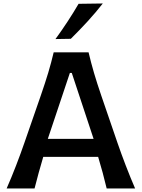

<svg xmlns="http://www.w3.org/2000/svg" viewBox="-20 -1068 806 1088"><path d="M17.6 0Q44.9 -62 71.3 -130.6Q97.7 -199.2 119.1 -261.2L210.9 -525.9Q235.8 -597.7 253.2 -655.5Q270.5 -713.4 284.2 -771.5H481.9Q496.1 -711.4 512.9 -654.1Q529.8 -596.7 554.2 -525.4L645 -260.7Q667 -196.8 692.9 -129.4Q718.8 -62 745.6 0H584.5Q574.2 -43.5 561.8 -89.4Q549.3 -135.3 536.1 -179.2H225.1Q197.8 -87.4 175.8 0ZM510.3 -281.2 386.7 -654.8H376L251 -281.2ZM294.4 -846.7Q367.2 -946.8 425.3 -1046.4L562.5 -1048.3Q522.5 -997.1 476.6 -947Q430.7 -897 381.3 -848.1Z"/></svg>

Font: Pinar SemiBold
Style: Regular
Weight: 600
Designer: Amin Abedi
Version: Version 3.000